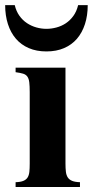

<svg xmlns="http://www.w3.org/2000/svg" viewBox="-40 -743 368 763"><path d="M22 0V-19Q41.5 -19.5 52.7 -24.2Q64 -28.8 69.6 -37.6Q75.2 -46.4 76.7 -60.1Q78.1 -73.7 78.1 -92.8V-377Q78.1 -400.9 76.4 -415.5Q74.7 -430.2 68.8 -438.5Q63 -446.8 51.8 -450.2Q40.5 -453.6 22 -456.1V-474.1H220.2V-92.8Q220.2 -73.7 221.9 -60.1Q223.6 -46.4 229.5 -37.6Q235.4 -28.8 246.8 -24.2Q258.3 -19.5 277.8 -19V0ZM308.6 -722.7Q308.6 -681.2 297.6 -647.2Q286.6 -613.3 265.9 -589.1Q245.1 -564.9 214.6 -551.8Q184.1 -538.6 144.5 -538.6Q105 -538.6 74.5 -551.8Q43.9 -564.9 23.2 -589.1Q2.4 -613.3 -8.5 -647.2Q-19.5 -681.2 -19.5 -722.7H18.6Q24.4 -698.2 37.1 -680.4Q49.8 -662.6 67.1 -651.1Q84.5 -639.6 104.5 -634Q124.5 -628.4 144.5 -628.4Q164.1 -628.4 184.3 -633.8Q204.6 -639.2 221.7 -650.6Q238.8 -662.1 251.7 -679.9Q264.6 -697.8 270.5 -722.7Z"/></svg>

Font: Tai Heritage Pro
Style: Bold
Weight: 700
Designer: Faah Baccam, Walt Agee, Victor Gaultney, Annie Olsen, Eric Hays
Foundry: SIL International
Version: Version 2.600